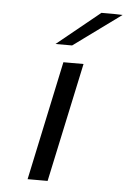

<svg xmlns="http://www.w3.org/2000/svg" viewBox="-49 -677 478 714"><g transform="rotate(5 190.0 -320.0)"><path d="M81.1 0 175.8 -444.8H251L155.8 0ZM140.6 -509.8 300.8 -640.1H346.7L379.9 -639.2L202.6 -509.8Z"/></g></svg>

Font: CMU Sans Serif
Style: Oblique
Weight: 500
Italic angle: -12°
Version: Version 0.7.0